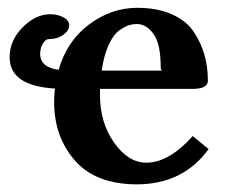

<svg xmlns="http://www.w3.org/2000/svg" viewBox="-20 -465 590 497"><path d="M243.2 -282.2H275.9H400.9Q396 -282.2 396 -291Q396 -351.1 377.4 -377Q358.9 -402.8 334 -402.8Q324.2 -402.8 314.2 -399.9Q304.2 -397 289.1 -386.5Q273.9 -376 261.5 -349.1Q249 -322.3 243.2 -282.2ZM479 -112.8 520 -79.1Q454.1 11.7 335 12.2Q228 12.2 174.1 -49.3Q120.1 -110.8 120.1 -201.2Q120.1 -214.4 122.1 -235.8Q4.9 -242.7 4.9 -316.9Q4.9 -359.9 38.3 -394Q71.8 -428.2 110.8 -428.2Q128.9 -428.2 144 -420.2Q159.2 -412.1 159.2 -399.2Q159.2 -386.2 144 -375Q128.9 -363.8 106 -363.8Q98.1 -363.8 91.1 -352.3Q84 -340.8 84 -325.2Q84 -291 131.8 -284.2Q152.8 -358.4 210.4 -401.6Q268.1 -444.8 335 -444.8Q386.7 -444.8 424.8 -428Q462.9 -411.1 481.9 -382.1Q501 -353 509.5 -322Q518.1 -291 518.1 -255.9Q518.1 -234.9 478 -234.9H238.8V-219.2Q238.8 -147.5 275.4 -95.7Q312 -43.9 358.9 -43.9Q417 -43.9 479 -112.8Z"/></svg>

Font: Linux Libertine
Style: Semibold
Weight: 600
Designer: Philipp H. Poll
Foundry: Philipp H. Poll
Version: Version 5.1.2 ; ttfautohint (v0.9)